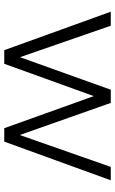

<svg xmlns="http://www.w3.org/2000/svg" viewBox="161 -702 541 903"><g transform="rotate(90 431.5 -250.5)"><path d="M216 0 35 -501H101L249 -74L402 -501H464L615 -73L765 -501H828L646 0H583L432 -421L280 0Z"/></g></svg>

Font: Mulish Light
Style: Regular
Weight: 300
Designer: Vernon Adams
Foundry: Vernon Adams
Version: Version 3.603; ttfautohint (v1.8.3)